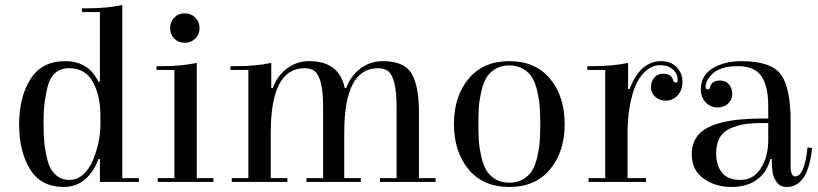

<svg xmlns="http://www.w3.org/2000/svg" viewBox="-20 -723 3250 763"><path d="M532 0H377V-91H371Q353 -40 317.5 -10Q282 20 233 20Q143 20 99.5 -50.5Q56 -121 56 -229Q56 -337 101 -408.5Q146 -480 239 -480Q332 -480 371 -398H377V-675H306V-690H327Q405 -690 466 -703V-15H532ZM379 -229V-265Q379 -343 349 -397.5Q319 -452 255 -452Q186 -452 168 -374Q153 -311 153 -248Q153 -185 156.5 -152Q160 -119 169.5 -83.5Q179 -48 201.5 -28Q224 -8 255.5 -8Q287 -8 311.5 -30.5Q336 -53 350 -88Q379 -159 379 -229Z M762 -15H828V0H607V-15H673V-445H602V-460H623Q701 -460 762 -473ZM672.5 -569.5Q656 -586 656 -611Q656 -636 672.5 -653Q689 -670 714 -670Q739 -670 756 -653Q773 -636 773 -611Q773 -586 756 -569.5Q739 -553 714 -553Q689 -553 672.5 -569.5Z M1122 -15V0H901V-15H967V-445H896V-460H917Q996 -460 1058 -473V-373H1064Q1081 -421 1120 -450.5Q1159 -480 1209 -480Q1328 -480 1350 -373H1356Q1373 -421 1412 -450.5Q1451 -480 1501 -480Q1587 -480 1616 -430Q1645 -380 1645 -275V-15H1711V0H1490V-15H1556V-298Q1556 -412 1523 -440Q1507 -452 1482 -452Q1348 -452 1348 -196V-15H1414V0H1198V-15H1264V-298Q1264 -412 1231 -440Q1215 -452 1190 -452Q1056 -452 1056 -196V-15Z M2166 -50Q2108 20 2004 20Q1900 20 1842 -50Q1784 -120 1784 -230Q1784 -340 1842 -410Q1900 -480 2004 -480Q2108 -480 2166 -410Q2224 -340 2224 -230Q2224 -120 2166 -50ZM2125 -163Q2127 -192 2127 -230Q2127 -268 2125 -297Q2123 -326 2115.5 -359Q2108 -392 2095.5 -413.5Q2083 -435 2059.5 -449Q2036 -463 2004 -463Q1972 -463 1948.5 -449Q1925 -435 1912.5 -413.5Q1900 -392 1892.5 -359Q1885 -326 1883 -297Q1881 -268 1881 -230Q1881 -192 1883 -163Q1885 -134 1892.5 -101Q1900 -68 1912.5 -46.5Q1925 -25 1948.5 -11Q1972 3 2004 3Q2036 3 2059.5 -11Q2083 -25 2095.5 -46.5Q2108 -68 2115.5 -101Q2123 -134 2125 -163Z M2673 -404Q2673 -430 2654 -447Q2635 -464 2603 -464Q2571 -464 2543.5 -438.5Q2516 -413 2501 -372Q2474 -293 2474 -201V-15H2547V0H2319V-15H2385V-445H2314V-460H2335Q2415 -460 2476 -473V-369H2482Q2524 -480 2608 -480Q2645 -480 2668.5 -456.5Q2692 -433 2692 -398.5Q2692 -364 2672.5 -343.5Q2653 -323 2626.5 -323Q2600 -323 2583.5 -338.5Q2567 -354 2567 -376.5Q2567 -399 2580 -414.5Q2593 -430 2615 -430Q2649 -430 2655 -404Q2657 -395 2665 -395Q2673 -395 2673 -404Z M2926 -480Q3045 -480 3083.5 -426.5Q3122 -373 3122 -240V-63Q3122 -22 3140 -22Q3177 -22 3189 -137L3207 -135Q3192 20 3106 20Q3081 20 3067.5 2Q3054 -16 3050.5 -37.5Q3047 -59 3047 -91H3041Q3028 -38 2988 -9Q2948 20 2885.5 20Q2823 20 2776 -13.5Q2729 -47 2729 -110Q2729 -157 2756 -188Q2812 -252 3010 -252Q3021 -252 3033 -252V-301Q3033 -380 3006 -420Q2979 -460 2912.5 -460Q2846 -460 2815 -433Q2784 -406 2784 -377Q2784 -368 2792.5 -368Q2801 -368 2802 -377Q2808 -403 2842 -403Q2864 -403 2877 -387.5Q2890 -372 2890 -349.5Q2890 -327 2873.5 -311.5Q2857 -296 2830.5 -296Q2804 -296 2784.5 -316.5Q2765 -337 2765 -367Q2765 -423 2812 -451.5Q2859 -480 2926 -480ZM3033 -167V-234Q3023 -234 3001.5 -234Q2980 -234 2950.5 -231Q2921 -228 2890 -216Q2826 -193 2826 -114Q2826 -66 2849 -37Q2872 -8 2923 -8Q2974 -8 3003.5 -54Q3033 -100 3033 -167Z"/></svg>

Font: Elsie
Style: Regular
Weight: 400
Designer: Alejandro Inler
Foundry: Alejandro Inler
Version: 1.002